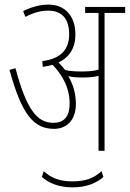

<svg xmlns="http://www.w3.org/2000/svg" viewBox="-20 -652 561 830"><path d="M308 -203C308 -245 297 -287 275 -323C292 -318 314 -317 336 -317C358 -317 384 -318 406 -324V0H432V-596H521V-622H348V-596H406V-351C383 -344 357 -343 331 -343C311 -343 285 -344 262 -349C253 -360 243 -372 233 -382C280 -404 306 -445 306 -503C306 -584 260 -632 190 -632C151 -632 117 -622 80 -604L90 -579C124 -597 156 -606 188 -606C250 -606 279 -568 279 -504C279 -440 245 -398 163 -388L165 -363C180 -365 194 -368 207 -372C248 -330 281 -274 281 -205C281 -145 254 -121 211 -121C137 -121 93 -185 47 -357L21 -350C74 -157 125 -95 214 -95C262 -95 308 -126 308 -203ZM294 158C354 158 398 139 427 113L419 88C387 117 352 132 294 132C236 132 201 117 169 88L161 113C190 139 234 158 294 158Z"/></svg>

Font: Noto Sans Devanagari UI ExtraCondensed Thin
Style: Regular
Weight: 100
Width: 2
Designer: Jelle Bosma - Monotype Design Team
Foundry: Monotype Imaging Inc.
Version: Version 2.004